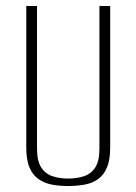

<svg xmlns="http://www.w3.org/2000/svg" viewBox="-20 -611 457 643"><path d="M208 12Q180 12 155 7.5Q130 3 110 -10.5Q90 -24 79 -49.5Q68 -75 68 -117V-591H104V-113Q104 -71 118.5 -49.5Q133 -28 157 -20.5Q181 -13 208 -13Q236 -13 260 -20.5Q284 -28 298.5 -49.5Q313 -71 313 -113V-591H349V-117Q349 -75 338 -49.5Q327 -24 307.5 -10.5Q288 3 262 7.5Q236 12 208 12Z"/></svg>

Font: Alumni Sans ExtraLight
Style: Regular
Weight: 250
Version: Version 1.018